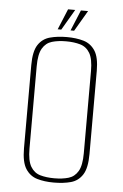

<svg xmlns="http://www.w3.org/2000/svg" viewBox="-53 -753 514 803"><g transform="rotate(5 204.5 -351.5)"><path d="M203 12Q164 12 133.5 3Q103 -6 85 -34Q67 -62 67 -120V-469Q67 -527 85 -554.5Q103 -582 134.5 -590.5Q166 -599 205 -599Q245 -599 275.5 -590Q306 -581 324 -553.5Q342 -526 342 -469V-120Q342 -61 324 -33Q306 -5 275 3.5Q244 12 203 12ZM204 -6Q238 -6 263.5 -13.5Q289 -21 303.5 -45.5Q318 -70 318 -121V-466Q318 -517 303.5 -541.5Q289 -566 263 -573.5Q237 -581 204 -581Q170 -581 144.5 -573.5Q119 -566 104.5 -541.5Q90 -517 90 -466V-121Q90 -70 104.5 -45.5Q119 -21 144.5 -13.5Q170 -6 204 -6ZM164 -628 200 -715H230L179 -628ZM218 -628 254 -715H284L233 -628Z"/></g></svg>

Font: Alumni Sans Thin Thin
Style: Regular
Weight: 250
Version: Version 1.018